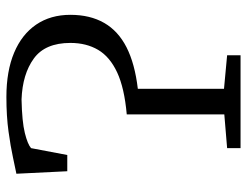

<svg xmlns="http://www.w3.org/2000/svg" viewBox="-108 -682 790 615"><g transform="rotate(-90 287.5 -375.0)"><path d="M120 0V-43L228 -52V-364.5Q312.5 -372 362.5 -395.2Q412.5 -418.5 434.8 -456.2Q457 -494 457 -545Q457 -626 407 -662.2Q357 -698.5 276 -701.5Q205 -700 168.8 -691Q132.5 -682 120 -671L98 -555H46L38 -718Q56.5 -721.5 90.5 -729Q124.5 -736.5 173.2 -743.2Q222 -750 284 -750Q367 -750 425.8 -725.2Q484.5 -700.5 515.8 -654.5Q547 -608.5 547 -545Q547 -482 521.2 -437Q495.5 -392 443 -365.2Q390.5 -338.5 310 -329V-53L417.5 -43V0Z"/></g></svg>

Font: Merriweather Light 18pt Light
Style: Regular
Weight: 300
Version: Version 2.100